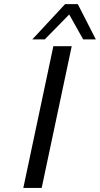

<svg xmlns="http://www.w3.org/2000/svg" viewBox="-20 -920 489 940"><path d="M94.2 0 241.2 -693.8H331.1L184.1 0ZM138.2 -727.1 298.8 -899.9H360.8L449.2 -727.1H387.2L318.8 -849.1L199.2 -727.1Z"/></svg>

Font: CMU Sans Serif
Style: Oblique
Weight: 500
Italic angle: -12°
Version: Version 0.7.0